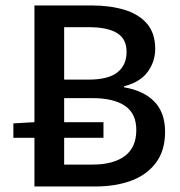

<svg xmlns="http://www.w3.org/2000/svg" viewBox="-20 -674 652 694"><path d="M104.5 0V-175.8H28.3V-228L104.5 -232.4V-654.3H310.5Q377.4 -654.3 429.4 -638.7Q481.4 -623 511.2 -588.6Q541 -554.2 541 -497.1Q541 -451.7 513.9 -414.3Q486.8 -377 428.7 -362.3V-358.4Q500 -346.2 538.3 -306.4Q576.7 -266.6 576.7 -197.3Q576.7 -130.4 544.2 -86.4Q511.7 -42.5 455.1 -21.2Q398.4 0 326.2 0ZM211.9 -79.1H314.5Q389.6 -79.1 431.2 -110.1Q472.7 -141.1 472.7 -204.1Q472.7 -263.7 431.6 -291.5Q390.6 -319.3 314.5 -319.3H211.9V-232.4H354V-175.8H211.9ZM211.9 -386.2H299.3Q371.1 -386.2 404.3 -412.4Q437.5 -438.5 437.5 -486.8Q437.5 -533.7 402.8 -554.7Q368.2 -575.7 301.3 -575.7H211.9Z"/></svg>

Font: Varta Light
Style: Bold
Weight: 700
Version: Version 1.004